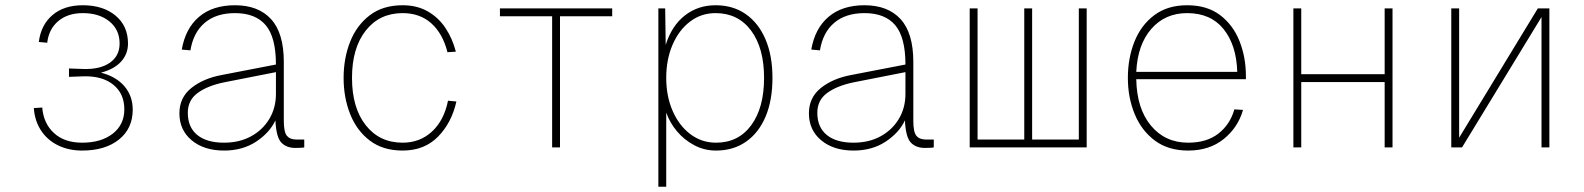

<svg xmlns="http://www.w3.org/2000/svg" viewBox="-20 -562 6040 732"><path d="M293 12Q241 12 200 -8.5Q159 -29 135.5 -66Q112 -103 109 -150L141 -152Q146 -91 186 -54.5Q226 -18 293 -18Q366 -18 410 -52.5Q454 -87 454 -145Q454 -205 412 -239Q370 -273 298 -271L243 -269V-301L298 -299Q362 -297 399 -323Q436 -349 436 -396Q436 -449 397 -480.5Q358 -512 296 -512Q238 -512 202 -481.5Q166 -451 160 -399L128 -402Q136 -467 180 -504.5Q224 -542 296 -542Q373 -542 420.5 -502.5Q468 -463 468 -396Q468 -356 441.5 -327Q415 -298 365 -285Q423 -270 454.5 -233Q486 -196 486 -144Q486 -72 433.5 -30Q381 12 293 12Z M834 12Q758 12 711 -27Q664 -66 664 -130Q664 -190 709.5 -226.5Q755 -263 825 -276L1032 -316Q1032 -420 993 -466Q954 -512 876 -512Q804 -512 760.5 -475Q717 -438 706 -370L673 -373Q687 -454 739 -498Q791 -542 876 -542Q965 -542 1013.5 -489Q1062 -436 1062 -326V-102Q1062 -58 1074 -44Q1086 -30 1110 -30H1140V0Q1136 1 1125 1.5Q1114 2 1106 2Q1072 2 1052.5 -18.5Q1033 -39 1030 -103Q1008 -56 956.5 -22Q905 12 834 12ZM834 -18Q893 -18 937.5 -42.5Q982 -67 1007 -109Q1032 -151 1032 -204V-287L834 -248Q771 -235 733.5 -207.5Q696 -180 696 -132Q696 -77 732 -47.5Q768 -18 834 -18Z M1515 12Q1440 12 1390 -26Q1340 -64 1315 -127Q1290 -190 1290 -265Q1290 -340 1315 -403Q1340 -466 1390 -504Q1440 -542 1515 -542Q1570 -542 1611 -518.5Q1652 -495 1678.5 -455Q1705 -415 1718 -365L1686 -363Q1668 -434 1624.5 -473Q1581 -512 1515 -512Q1427 -512 1374.5 -445.5Q1322 -379 1322 -265Q1322 -151 1374.5 -84.5Q1427 -18 1515 -18Q1581 -18 1627 -60.5Q1673 -103 1688 -178L1720 -175Q1702 -94 1650 -41Q1598 12 1515 12Z M2085 0V-500H1886V-530H2314V-500H2115V0Z M2490 150V-530H2516L2518 -391Q2541 -464 2591 -503Q2641 -542 2708 -542Q2775 -542 2823.5 -508Q2872 -474 2898.5 -412Q2925 -350 2925 -265Q2925 -180 2899 -118Q2873 -56 2824.5 -22Q2776 12 2710 12Q2665 12 2626.5 -8.5Q2588 -29 2560.5 -62Q2533 -95 2520 -133V150ZM2710 -18Q2795 -18 2844 -84.5Q2893 -151 2893 -265Q2893 -379 2843.5 -445.5Q2794 -512 2708 -512Q2653 -512 2610.5 -479.5Q2568 -447 2544 -391Q2520 -335 2520 -265Q2520 -195 2544.5 -139Q2569 -83 2612 -50.5Q2655 -18 2710 -18Z M3234 12Q3158 12 3111 -27Q3064 -66 3064 -130Q3064 -190 3109.5 -226.5Q3155 -263 3225 -276L3432 -316Q3432 -420 3393 -466Q3354 -512 3276 -512Q3204 -512 3160.5 -475Q3117 -438 3106 -370L3073 -373Q3087 -454 3139 -498Q3191 -542 3276 -542Q3365 -542 3413.5 -489Q3462 -436 3462 -326V-102Q3462 -58 3474 -44Q3486 -30 3510 -30H3540V0Q3536 1 3525 1.5Q3514 2 3506 2Q3472 2 3452.5 -18.5Q3433 -39 3430 -103Q3408 -56 3356.5 -22Q3305 12 3234 12ZM3234 -18Q3293 -18 3337.5 -42.5Q3382 -67 3407 -109Q3432 -151 3432 -204V-287L3234 -248Q3171 -235 3133.5 -207.5Q3096 -180 3096 -132Q3096 -77 3132 -47.5Q3168 -18 3234 -18Z M3677 0V-530H3707V-30H3885V-530H3915V-30H4093V-530H4123V0Z M4510 12Q4434 12 4383 -26Q4332 -64 4306 -127Q4280 -190 4280 -265Q4280 -340 4305 -403Q4330 -466 4380.5 -504Q4431 -542 4506 -542Q4582 -542 4631.5 -504.5Q4681 -467 4705.5 -405.5Q4730 -344 4730 -272V-260H4312Q4314 -148 4368 -83Q4422 -18 4510 -18Q4581 -18 4625.5 -53Q4670 -88 4686 -145L4719 -143Q4700 -76 4645.5 -32Q4591 12 4510 12ZM4312 -288H4697Q4694 -390 4645 -451Q4596 -512 4506 -512Q4422 -512 4369.5 -452Q4317 -392 4312 -288Z M4911 0V-530H4941V-279H5259V-530H5289V0H5259V-249H4941V0Z M5513 0V-530H5543V-37L5843 -530H5887V0H5857V-497L5554 0Z"/></svg>

Font: Geist Mono Thin
Style: Regular
Weight: 100
Monospace: yes
Designer: Basement.studio, Andrés Briganti, Mateo Zaragoza
Foundry: Basement.studio, Vercel, Andrés Briganti, Guido Ferreyra, Mateo Zaragoza
Version: Version 1.500; ttfautohint (v1.8.4.7-5d5b)